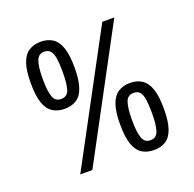

<svg xmlns="http://www.w3.org/2000/svg" viewBox="-125 -828 982 970"><g transform="rotate(-20 366.0 -343.5)"><path d="M149.9 0 518.2 -686.5H582.9L215 0ZM189.9 -338.1Q153.1 -338.1 126.4 -355.1Q99.7 -372.2 86.1 -411.4Q72.5 -450.7 72.5 -517.5Q72.5 -585.4 86.1 -624.6Q99.7 -663.9 126.4 -681.2Q153.1 -698.5 189.9 -698.5Q228.3 -698.5 254.5 -681.2Q280.7 -663.9 294.3 -624.6Q307.8 -585.4 307.8 -517.5Q307.8 -450.7 294.3 -411.2Q280.7 -371.7 254.5 -354.9Q228.3 -338.1 189.9 -338.1ZM189.9 -391Q223.8 -391 233.7 -422.8Q243.5 -454.6 243.5 -511.8V-524.3Q243.5 -562.8 239.4 -589.8Q235.2 -616.8 223.7 -631Q212.3 -645.1 189.9 -645.1Q159 -645.1 147.9 -613.6Q136.8 -582.1 136.8 -524.3V-511.8Q136.8 -454.6 147.4 -422.8Q158 -391 189.9 -391ZM543.3 12Q505.9 12 479.2 -5Q452.5 -22.1 439 -61.4Q425.4 -100.6 425.4 -167.5Q425.4 -235.3 439 -274.6Q452.5 -313.8 479.2 -331.1Q505.9 -348.5 543.3 -348.5Q581.1 -348.5 607.3 -331.1Q633.5 -313.8 647.1 -274.6Q660.7 -235.3 660.7 -167.5Q660.7 -100.6 647.1 -61.1Q633.5 -21.6 607.3 -4.8Q581.1 12 543.3 12ZM543.3 -40.9Q575.6 -40.9 586 -72.7Q596.4 -104.5 596.4 -161.8V-174.2Q596.4 -212.8 592.4 -239.7Q588.5 -266.7 577.3 -280.9Q566.2 -295 543.3 -295Q510.9 -295 500.3 -263.5Q489.7 -232 489.7 -174.2V-161.8Q489.7 -104.5 500.5 -72.7Q511.4 -40.9 543.3 -40.9Z"/></g></svg>

Font: Archivo SemiBold Condensed
Style: Regular
Weight: 600
Width: 3
Version: Version 2.001